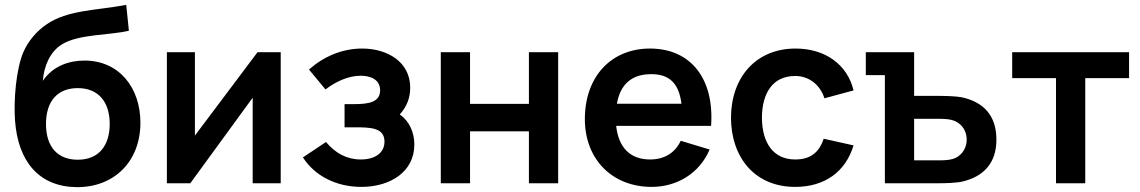

<svg xmlns="http://www.w3.org/2000/svg" viewBox="-20 -755 4696 791"><path d="M295 16C450.5 17.5 558.5 -90 558.5 -249.5C558.5 -393 471.5 -505.5 328 -505.5C264.5 -505.5 197.5 -483 156.5 -422C161 -482.5 186 -541.5 234 -571.5C303 -615.5 436 -609.5 511 -628.5L500 -735C381.5 -712 258 -715 171 -654C131.5 -627 96 -586.5 76 -539.5C46.5 -470 35.5 -342 42 -257C54.5 -90.5 140 14 295 16ZM169.5 -244.5C169.5 -336 215 -392 300.5 -392C384.5 -392 432 -336 432 -244.5C432 -155 387 -97 300.5 -97C216.5 -97 169.5 -150.5 169.5 -244.5Z M1136.5 -540H1041L783 -196.5V-540H667.5V0H764L1021 -352.5V0H1136.5Z M1468.5 15C1587 15 1687 -46.5 1687 -159.5C1687 -211 1665.5 -256.5 1627 -283.5C1657 -317 1670 -353 1670 -394C1670 -500 1576 -555 1472 -555C1388.5 -555 1312.5 -521.5 1253 -468.5L1321 -386.5C1361 -417.5 1414 -443 1466 -443C1509 -443 1546 -426 1546 -383C1546 -334.5 1500 -326 1439 -326H1399.5V-230.5H1439.5C1504.5 -230.5 1564 -230 1564 -171.5C1564 -126.5 1527 -98 1466.5 -98C1408.5 -98 1361.5 -124 1323 -170L1228 -106.5C1276.5 -30.5 1365.5 15 1468.5 15Z M1796 0H1916.5V-214H2159V0H2279.5V-540H2159V-327H1916.5V-540H1796Z M2665 15C2769 15 2862 -41 2903.5 -139L2784.5 -175C2761 -125 2717 -98 2658 -98C2576 -98 2528 -147.5 2518.5 -236.5H2909.5C2923.5 -431 2825.5 -555 2658 -555C2499 -555 2389.5 -441 2389.5 -264C2389.5 -100 2501 15 2665 15ZM2521.5 -327.5C2535.5 -407.5 2582 -449.5 2663 -449.5C2737.5 -449.5 2777 -412 2787.5 -327.5Z M3256 15C3376.5 15 3463 -46 3496.5 -156L3373.5 -183.5C3355 -128 3320 -98 3256 -98C3165.5 -98 3119.5 -167 3119 -270C3119.5 -369 3161.5 -442 3256 -442C3311 -442 3358 -408 3376.5 -350L3496.5 -382.5C3471 -489 3380 -555 3257.5 -555C3093.5 -555 2992 -435.5 2991.5 -270C2992 -107 3089 15 3256 15Z M3625.5 0H3844.5C3874.5 0 3918 -1 3944.5 -7C4033 -27.5 4085 -84 4085 -179.5C4085 -279.5 4032 -335 3941 -354.5C3915.5 -359 3873 -360 3842.5 -360H3746V-540H3547V-445.5H3625.5ZM3746 -94.5V-265.5H3855C3868.5 -265.5 3886 -264.5 3902 -260.5C3935 -252 3962.5 -223 3962.5 -179.5C3962.5 -137.5 3935 -108.5 3905 -100C3888.5 -95.5 3869.5 -94.5 3855 -94.5Z M4330.5 0H4451V-433H4631.5V-540H4150V-433H4330.5Z"/></svg>

Font: Manrope
Style: Bold
Weight: 700
Designer: Mikhail Sharanda
Foundry: Mikhail Sharanda
Version: Version 4.505;FEAKit 1.0